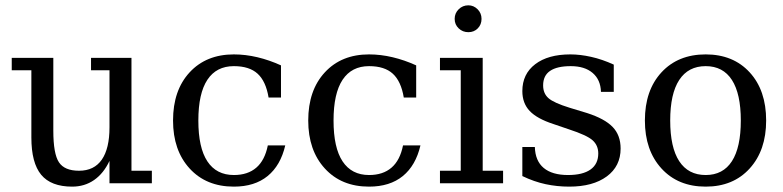

<svg xmlns="http://www.w3.org/2000/svg" viewBox="-20 -693 2962 726"><path d="M324.2 -474.1H477.1V-47.4H554.2V0H394V-84.5Q371.6 -37.1 335.7 -12.2Q299.8 12.7 252.9 12.7Q172.9 12.7 135.7 -32.2Q98.6 -77.1 98.6 -172.9V-427.2H24.4V-474.1H181.6V-198.7Q181.6 -111.3 202.9 -79.3Q224.1 -47.4 278.8 -47.4Q335.9 -47.4 365 -89.4Q394 -131.3 394 -211.4V-427.2H324.2Z M1058.6 -143.1Q1041 -67.4 991.9 -27.3Q942.9 12.7 864.3 12.7Q759.8 12.7 697 -55.9Q634.3 -124.5 634.3 -237.3Q634.3 -351.6 697 -419.4Q759.8 -487.3 864.3 -487.3Q908.2 -487.3 953.4 -476.6Q998.5 -465.8 1042.5 -445.8V-324.2H995.6Q985.4 -385.7 954.1 -414.3Q922.9 -442.9 864.3 -442.9Q798.3 -442.9 764.2 -391.4Q730 -339.8 730 -237.3Q730 -134.3 764.2 -82.8Q798.3 -31.2 864.3 -31.2Q917 -31.2 949.2 -59.1Q981.4 -86.9 992.7 -143.1Z M1569.8 -143.1Q1552.2 -67.4 1503.2 -27.3Q1454.1 12.7 1375.5 12.7Q1271 12.7 1208.3 -55.9Q1145.5 -124.5 1145.5 -237.3Q1145.5 -351.6 1208.3 -419.4Q1271 -487.3 1375.5 -487.3Q1419.4 -487.3 1464.6 -476.6Q1509.8 -465.8 1553.7 -445.8V-324.2H1506.8Q1496.6 -385.7 1465.3 -414.3Q1434.1 -442.9 1375.5 -442.9Q1309.6 -442.9 1275.4 -391.4Q1241.2 -339.8 1241.2 -237.3Q1241.2 -134.3 1275.4 -82.8Q1309.6 -31.2 1375.5 -31.2Q1428.2 -31.2 1460.4 -59.1Q1492.7 -86.9 1503.9 -143.1Z M1699.2 -621.6Q1699.2 -643.1 1714.4 -658Q1729.5 -672.9 1751 -672.9Q1771 -672.9 1785.9 -658Q1800.8 -643.1 1800.8 -621.6Q1800.8 -600.1 1786.6 -585.7Q1772.5 -571.3 1751 -571.3Q1729.5 -571.3 1714.4 -585.7Q1699.2 -600.1 1699.2 -621.6ZM1805.2 -47.4H1882.3V0H1643.6V-47.4H1722.2V-427.2H1643.6V-474.1H1805.2Z M1955.1 -27.3V-137.2H2002.4Q2003.9 -84.5 2035.9 -57.9Q2067.9 -31.2 2127.9 -31.2Q2183.6 -31.2 2212.9 -52Q2242.2 -72.8 2242.2 -112.8Q2242.2 -143.1 2220.9 -162.4Q2199.7 -181.6 2130.9 -204.1L2072.3 -224.1Q2010.7 -244.1 1982.9 -273.4Q1955.1 -302.7 1955.1 -348.6Q1955.1 -413.1 2003.7 -450.2Q2052.2 -487.3 2136.7 -487.3Q2173.8 -487.3 2215.3 -478Q2256.8 -468.8 2300.8 -448.7V-345.7H2252.4Q2251 -391.6 2220.9 -417.2Q2190.9 -442.9 2138.2 -442.9Q2086.4 -442.9 2060.1 -425Q2033.7 -407.2 2033.7 -370.1Q2033.7 -339.8 2053.7 -322Q2073.7 -304.2 2133.8 -285.6L2199.7 -265.6Q2266.6 -244.1 2296.6 -212.9Q2326.7 -181.6 2326.7 -131.3Q2326.7 -64.5 2274.4 -25.9Q2222.2 12.7 2132.3 12.7Q2086.4 12.7 2043 3.4Q1999.5 -5.9 1955.1 -27.3Z M2648.4 -31.2Q2713.9 -31.2 2747.6 -83.5Q2781.2 -135.7 2781.2 -237.3Q2781.2 -338.4 2747.6 -390.6Q2713.9 -442.9 2648.4 -442.9Q2582.5 -442.9 2548.3 -390.6Q2514.2 -338.4 2514.2 -237.3Q2514.2 -135.7 2548.3 -83.5Q2582.5 -31.2 2648.4 -31.2ZM2648.4 12.7Q2543.9 12.7 2481.2 -55.9Q2418.5 -124.5 2418.5 -237.3Q2418.5 -351.6 2481.2 -419.4Q2543.9 -487.3 2648.4 -487.3Q2752.4 -487.3 2814.7 -419.4Q2877 -351.6 2877 -237.3Q2877 -124.5 2814.7 -55.9Q2752.4 12.7 2648.4 12.7Z"/></svg>

Font: KhunPaOh
Style: Regular
Weight: 400
Designer: Khon Soe Zaw Thu
Version: Version 1.00 July 11, 2016, initial release